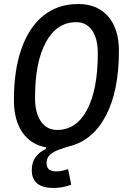

<svg xmlns="http://www.w3.org/2000/svg" viewBox="-20 -723 626 950"><path d="M244.6 207Q137.2 207 137.2 118.2Q137.2 80.1 156.5 54Q175.8 27.8 207 14.2V5.9Q131.8 -7.8 90.3 -68.6Q48.8 -129.4 48.8 -227.5Q48.8 -377 86.7 -483.4Q124.5 -589.8 195.8 -646.5Q267.1 -703.1 367.2 -703.1Q461.9 -703.1 515.1 -641.8Q568.4 -580.6 568.4 -471.2Q568.4 -272.5 503.4 -149.7Q438.5 -26.9 320.8 1.5Q295.4 8.8 270 18.1Q244.6 27.3 227.5 42.7Q210.4 58.1 210.4 84.5Q210.4 125 257.3 125Q287.1 125 316.9 113.3L332.5 190.9Q290 207 244.6 207ZM263.2 -80.1Q357.9 -80.1 410.9 -180.2Q463.9 -280.3 463.9 -459Q463.9 -531.7 435.8 -572.5Q407.7 -613.3 356.9 -613.3Q261.2 -613.3 207.3 -514.6Q153.3 -416 153.3 -239.7Q153.3 -164.6 182.4 -122.3Q211.4 -80.1 263.2 -80.1Z"/></svg>

Font: CaskaydiaCove NFP
Style: Italic
Weight: 400
Italic angle: -10°
Designer: Aaron Bell
Foundry: Saja Typeworks
Version: Version 2111.001; VTT 6.35;Nerd Fonts 3.1.1